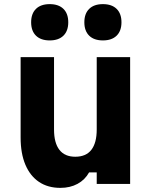

<svg xmlns="http://www.w3.org/2000/svg" viewBox="-20 -892 740 931"><path d="M611 -615V0H449V-56H412Q392 -20 356 -0.5Q320 19 273 19Q212 19 169 -10Q126 -39 103 -93.5Q80 -148 80 -225V-615H242V-264Q242 -199 268 -165.5Q294 -132 345 -132Q397 -132 423 -165.5Q449 -199 449 -264V-615ZM221 -696Q178 -696 154.5 -719Q131 -742 131 -784Q131 -826 154.5 -849Q178 -872 221 -872Q264 -872 287.5 -849Q311 -826 311 -784Q311 -742 287.5 -719Q264 -696 221 -696ZM479 -696Q436 -696 412.5 -719Q389 -742 389 -784Q389 -826 412.5 -849Q436 -872 479 -872Q522 -872 545.5 -849Q569 -826 569 -784Q569 -742 545.5 -719Q522 -696 479 -696Z"/></svg>

Font: Martian Mono
Style: Bold
Weight: 700
Designer: Roman Shamin
Foundry: Evil Martians
Version: Version 1.000